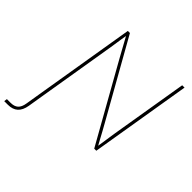

<svg xmlns="http://www.w3.org/2000/svg" viewBox="-311 -914 1305 1305"><g transform="rotate(45 341.5 -262.0)"><path d="M-74.7 204.1 -71.3 181.6Q-62 181.6 -52.2 181.6Q-42.5 181.6 -36.1 181.6Q-1 181.6 18.3 164.6Q37.6 147.5 43.9 107.4L71.8 -62.5H94.2L66.4 107.4Q58.1 157.2 31.7 180.7Q5.4 204.1 -39.6 204.1Q-45.9 204.1 -56.2 204.1Q-66.4 204.1 -74.7 204.1ZM61.5 0 182.1 -727.5H202.1L513.2 -175.3Q527.8 -149.9 541.5 -124.5Q555.2 -99.1 568.8 -74Q582.5 -48.8 596.7 -23.4H589.8Q594.2 -48.8 597.7 -74Q601.1 -99.1 605 -124.5Q608.9 -149.9 612.8 -175.3L704.6 -727.5H727.1L606.4 0H586.4L276.4 -551.3Q262.2 -576.7 248.3 -602.1Q234.4 -627.4 220.5 -652.8Q206.5 -678.2 192.4 -703.6H199.2Q194.8 -678.2 190.9 -652.8Q187 -627.4 183.3 -602.1Q179.7 -576.7 175.3 -551.3L84 0Z"/></g></svg>

Font: Inter 18pt Thin
Style: Italic
Weight: 250
Italic angle: -9.3988°
Version: Version 4.001;git-66647c0bb